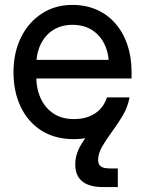

<svg xmlns="http://www.w3.org/2000/svg" viewBox="-20 -547 581 771"><path d="M276.4 11.7Q200.2 11.7 146 -22.9Q91.8 -57.6 63 -118.4Q34.2 -179.2 34.2 -256.8Q34.2 -335.4 64.2 -396.5Q94.2 -457.5 147.7 -492.4Q201.2 -527.3 270.5 -527.3Q324.7 -527.3 368.7 -507.8Q412.6 -488.3 443.8 -452.1Q475.1 -416 491.7 -366.7Q508.3 -317.4 508.3 -257.3V-231.9H79.1V-306.6H458L417.5 -282.2Q417.5 -332.5 399.4 -369.6Q381.3 -406.7 348.6 -427Q315.9 -447.3 271 -447.3Q227.1 -447.3 194.3 -427Q161.6 -406.7 143.6 -369.6Q125.5 -332.5 125.5 -282.2V-242.2Q125.5 -191.4 143.3 -152.3Q161.1 -113.3 194.8 -91.1Q228.5 -68.8 276.9 -68.8Q312.5 -68.8 339.4 -79.8Q366.2 -90.8 383.8 -110.4Q401.4 -129.9 409.2 -155.8H500Q490.2 -106 459 -68.4Q427.7 -30.8 380.6 -9.5Q333.5 11.7 276.4 11.7ZM393.1 204.1Q337.9 204.1 310.1 181.2Q282.2 158.2 282.2 113.3Q282.2 93.8 287.1 76.2Q292 58.6 300.5 42.7Q309.1 26.9 319.8 12Q330.6 -2.9 341.3 -17.6L500 -155.8Q493.7 -118.2 473.6 -84.2Q453.6 -50.3 430.4 -19Q407.2 12.2 390.6 40.8Q374 69.3 374 95.7Q374 111.8 384 120.6Q394 129.4 422.9 129.4Q429.7 129.4 438.2 129.4Q446.8 129.4 453.1 129.4V204.1Q438.5 204.1 422.9 204.1Q407.2 204.1 393.1 204.1Z"/></svg>

Font: Inter Cardless Display
Style: Regular
Weight: 400
Designer: Rasmus Andersson
Foundry: rsms
Version: Version 4.001;git-9221beed3